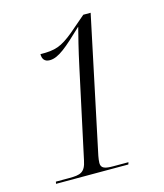

<svg xmlns="http://www.w3.org/2000/svg" viewBox="-108 -800 754 882"><g transform="rotate(-15 268.5 -359.0)"><path d="M49 0H393L396 -10H325C285 -10 266 -15 266 -41C266 -50 268 -63 270 -74L406 -718H371L294 -652C234 -603 205 -593 134 -594C134 -572 143 -556 169 -556C211 -556 254 -595 333 -670H334C323 -627 309 -573 291 -489L201 -71C190 -16 168 -10 114 -10H51Z"/></g></svg>

Font: Noto Serif Display Light
Style: Italic
Weight: 300
Italic angle: -12°
Designer: Monotype Design Team
Foundry: Monotype Imaging Inc.
Version: Version 2.009